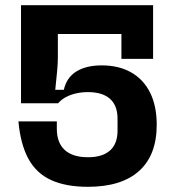

<svg xmlns="http://www.w3.org/2000/svg" viewBox="-20 -710 669 740"><path d="M319 10Q234 10 177 -16Q120 -42 89.5 -98Q59 -154 51 -242H199V-214Q199 -160 229.5 -132Q260 -104 319 -104Q375 -104 404 -130Q433 -156 433 -206V-253Q433 -303 404 -329Q375 -355 319 -355Q295 -355 273 -350Q251 -345 233.5 -335.5Q216 -326 204 -312H61V-690H570V-483H448V-579H203V-490Q203 -468 200.5 -439.5Q198 -411 193 -364H226Q237 -412 275 -435Q313 -458 372 -458Q438 -458 485.5 -431Q533 -404 558.5 -353Q584 -302 584 -229Q584 -112 516 -51Q448 10 319 10Z"/></svg>

Font: Mozilla Headline ExtraLight
Style: Regular
Weight: 200
Designer: Studio DRAMA
Foundry: Studio DRAMA
Version: Version 1.000